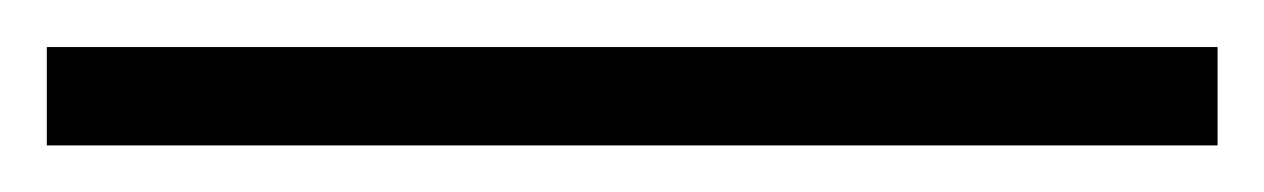

<svg xmlns="http://www.w3.org/2000/svg" viewBox="-20 40 540 82"><path d="M0 102.1V60.1H500V102.1Z"/></svg>

Font: Cinzel Decorative Bold
Style: Regular
Weight: 700
Designer: Natanael Gama
Version: Version 1.001;PS 001.001;hotconv 1.0.56;makeotf.lib2.0.21325